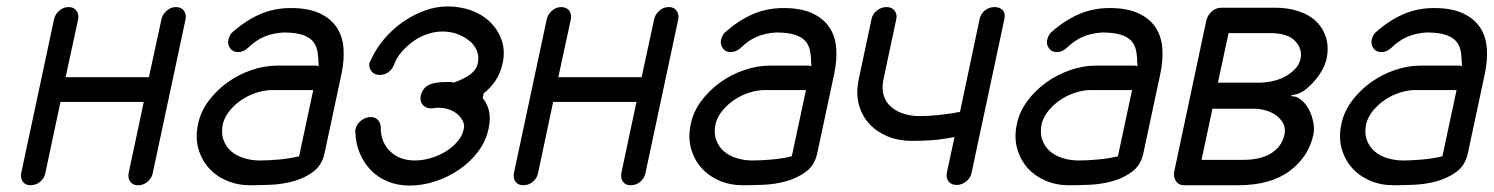

<svg xmlns="http://www.w3.org/2000/svg" viewBox="-20 -576 4644 597"><path d="M148 -516Q151 -531 164 -542.5Q177 -554 193 -554Q210 -554 218 -542.5Q226 -531 223 -516L184 -336H443L482 -516Q485 -531 498 -542.5Q511 -554 527 -554Q544 -554 552 -542.5Q560 -531 557 -516L455 -38Q452 -22 439 -11Q426 0 409 0Q393 0 385 -11Q377 -22 380 -38L427 -259H168L121 -38Q118 -22 105 -11Q92 0 75 0Q59 0 51 -11Q43 -22 46 -38Z M963 -372 971 -370Q970 -372 970.5 -376Q971 -380 970 -382Q970 -404 966 -421Q962 -438 950.5 -450Q939 -462 917.5 -468.5Q896 -475 861 -475Q829 -473 803 -462.5Q777 -452 752 -428Q737 -414 720 -414Q704 -414 695.5 -426Q687 -438 690 -452Q694 -468 703 -476Q745 -513 789 -532Q833 -551 884 -551Q938 -551 973 -535Q1008 -519 1026.5 -491.5Q1045 -464 1048 -427Q1051 -390 1042 -347L989 -99Q981 -62 954 -42Q927 -22 892.5 -12.5Q858 -3 821.5 -1.5Q785 0 758 0Q718 0 684.5 -14.5Q651 -29 628.5 -54.5Q606 -80 596.5 -115Q587 -150 596 -191Q604 -229 628.5 -262Q653 -295 687 -319.5Q721 -344 761.5 -358Q802 -372 842 -372ZM954 -296H826Q804 -296 779.5 -288.5Q755 -281 733.5 -267Q712 -253 695.5 -233.5Q679 -214 673 -191Q667 -162 675 -140.5Q683 -119 699.5 -105Q716 -91 739.5 -84Q763 -77 788 -77Q814 -77 847.5 -80Q881 -83 910 -90Z M1481 -271Q1495 -254 1500.5 -231Q1506 -208 1499 -175Q1491 -137 1466.5 -104.5Q1442 -72 1407.5 -48.5Q1373 -25 1333 -12Q1293 1 1254 1Q1216 1 1185 -12Q1154 -25 1132.5 -47.5Q1111 -70 1098.5 -100Q1086 -130 1085 -165Q1086 -167 1085 -167Q1084 -167 1084 -169L1085 -173Q1088 -189 1102 -200.5Q1116 -212 1133 -212Q1147 -212 1155 -203Q1163 -194 1164 -181Q1163 -135 1192.5 -106Q1222 -77 1270 -77Q1294 -77 1319.5 -84.5Q1345 -92 1366 -105Q1387 -118 1402.5 -136Q1418 -154 1422 -175Q1425 -186 1420 -197.5Q1415 -209 1404.5 -219Q1394 -229 1378 -235Q1362 -241 1341 -241Q1336 -241 1330.5 -240Q1325 -239 1320 -239Q1304 -239 1294.5 -250Q1285 -261 1288 -278Q1292 -294 1300.5 -302.5Q1309 -311 1321 -315Q1333 -319 1346 -320Q1359 -321 1371 -321H1380Q1385 -321 1390 -319Q1420 -329 1440.5 -343.5Q1461 -358 1466 -380Q1470 -401 1462.5 -419Q1455 -437 1438.5 -450Q1422 -463 1401 -470.5Q1380 -478 1356 -478Q1333 -478 1310 -470.5Q1287 -463 1267 -449Q1247 -435 1230 -416Q1213 -397 1205 -374Q1191 -343 1160 -343Q1144 -343 1135 -354.5Q1126 -366 1129 -381Q1129 -383 1130.5 -384Q1132 -385 1132 -387L1133 -389Q1148 -423 1173.5 -453.5Q1199 -484 1231 -506.5Q1263 -529 1299 -542.5Q1335 -556 1372 -556Q1413 -556 1448 -542.5Q1483 -529 1506.5 -505Q1530 -481 1540.5 -449Q1551 -417 1543 -380Q1536 -348 1520.5 -325Q1505 -302 1484 -286Z M1680 -516Q1683 -531 1696 -542.5Q1709 -554 1725 -554Q1742 -554 1750 -542.5Q1758 -531 1755 -516L1716 -336H1975L2014 -516Q2017 -531 2030 -542.5Q2043 -554 2059 -554Q2076 -554 2084 -542.5Q2092 -531 2089 -516L1987 -38Q1984 -22 1971 -11Q1958 0 1941 0Q1925 0 1917 -11Q1909 -22 1912 -38L1959 -259H1700L1653 -38Q1650 -22 1637 -11Q1624 0 1607 0Q1591 0 1583 -11Q1575 -22 1578 -38Z M2495 -372 2503 -370Q2502 -372 2502.5 -376Q2503 -380 2502 -382Q2502 -404 2498 -421Q2494 -438 2482.5 -450Q2471 -462 2449.5 -468.5Q2428 -475 2393 -475Q2361 -473 2335 -462.5Q2309 -452 2284 -428Q2269 -414 2252 -414Q2236 -414 2227.5 -426Q2219 -438 2222 -452Q2226 -468 2235 -476Q2277 -513 2321 -532Q2365 -551 2416 -551Q2470 -551 2505 -535Q2540 -519 2558.5 -491.5Q2577 -464 2580 -427Q2583 -390 2574 -347L2521 -99Q2513 -62 2486 -42Q2459 -22 2424.5 -12.5Q2390 -3 2353.5 -1.5Q2317 0 2290 0Q2250 0 2216.5 -14.5Q2183 -29 2160.5 -54.5Q2138 -80 2128.5 -115Q2119 -150 2128 -191Q2136 -229 2160.5 -262Q2185 -295 2219 -319.5Q2253 -344 2293.5 -358Q2334 -372 2374 -372ZM2486 -296H2358Q2336 -296 2311.5 -288.5Q2287 -281 2265.5 -267Q2244 -253 2227.5 -233.5Q2211 -214 2205 -191Q2199 -162 2207 -140.5Q2215 -119 2231.5 -105Q2248 -91 2271.5 -84Q2295 -77 2320 -77Q2346 -77 2379.5 -80Q2413 -83 2442 -90Z M3001 -39Q2998 -23 2984.5 -12Q2971 -1 2954 -1Q2938 -1 2929.5 -12Q2921 -23 2924 -39L2948 -150Q2901 -141 2869.5 -139.5Q2838 -138 2815 -138Q2774 -138 2740 -152Q2706 -166 2683 -191Q2660 -216 2650.5 -251Q2641 -286 2650 -329L2690 -517Q2693 -532 2706.5 -543Q2720 -554 2737 -554Q2753 -554 2761.5 -543Q2770 -532 2767 -517L2727 -329Q2721 -300 2728 -278.5Q2735 -257 2751.5 -243Q2768 -229 2791 -222Q2814 -215 2840 -215Q2866 -215 2900 -218.5Q2934 -222 2965 -228L3026 -517Q3030 -534 3043 -544Q3056 -554 3072 -554Q3089 -554 3098 -544Q3107 -534 3103 -517Z M3509 -372 3517 -370Q3516 -372 3516.5 -376Q3517 -380 3516 -382Q3516 -404 3512 -421Q3508 -438 3496.5 -450Q3485 -462 3463.5 -468.5Q3442 -475 3407 -475Q3375 -473 3349 -462.5Q3323 -452 3298 -428Q3283 -414 3266 -414Q3250 -414 3241.5 -426Q3233 -438 3236 -452Q3240 -468 3249 -476Q3291 -513 3335 -532Q3379 -551 3430 -551Q3484 -551 3519 -535Q3554 -519 3572.5 -491.5Q3591 -464 3594 -427Q3597 -390 3588 -347L3535 -99Q3527 -62 3500 -42Q3473 -22 3438.5 -12.5Q3404 -3 3367.5 -1.5Q3331 0 3304 0Q3264 0 3230.5 -14.5Q3197 -29 3174.5 -54.5Q3152 -80 3142.5 -115Q3133 -150 3142 -191Q3150 -229 3174.5 -262Q3199 -295 3233 -319.5Q3267 -344 3307.5 -358Q3348 -372 3388 -372ZM3500 -296H3372Q3350 -296 3325.5 -288.5Q3301 -281 3279.5 -267Q3258 -253 3241.5 -233.5Q3225 -214 3219 -191Q3213 -162 3221 -140.5Q3229 -119 3245.5 -105Q3262 -91 3285.5 -84Q3309 -77 3334 -77Q3360 -77 3393.5 -80Q3427 -83 3456 -90Z M3731 -513Q3735 -529 3748 -540.5Q3761 -552 3778 -552H3946Q3986 -552 4019.5 -540.5Q4053 -529 4074 -508Q4095 -487 4103.5 -458Q4112 -429 4105 -394Q4102 -380 4093.5 -363Q4085 -346 4072.5 -330.5Q4060 -315 4045.5 -302.5Q4031 -290 4015 -284Q4012 -283 4004 -281.5Q3996 -280 3993 -278Q3995 -277 4003 -276Q4011 -275 4012 -274Q4027 -267 4038 -253.5Q4049 -240 4055.5 -223.5Q4062 -207 4064.5 -189.5Q4067 -172 4064 -158Q4049 -88 3989.5 -44Q3930 0 3829 0H3660Q3644 -1 3636 -13.5Q3628 -26 3631 -42ZM3750 -238 3716 -79H3846Q3877 -79 3900 -85.5Q3923 -92 3938.5 -103.5Q3954 -115 3962.5 -129Q3971 -143 3974 -158Q3978 -178 3969.5 -193Q3961 -208 3947 -218Q3933 -228 3914.5 -233Q3896 -238 3880 -238ZM3897 -319Q3913 -319 3933.5 -323Q3954 -327 3972 -336Q3990 -345 4005 -359.5Q4020 -374 4024 -394Q4030 -424 4007 -448.5Q3984 -473 3930 -473H3800L3767 -319Z M4518 -372 4526 -370Q4525 -372 4525.5 -376Q4526 -380 4525 -382Q4525 -404 4521 -421Q4517 -438 4505.5 -450Q4494 -462 4472.5 -468.5Q4451 -475 4416 -475Q4384 -473 4358 -462.5Q4332 -452 4307 -428Q4292 -414 4275 -414Q4259 -414 4250.5 -426Q4242 -438 4245 -452Q4249 -468 4258 -476Q4300 -513 4344 -532Q4388 -551 4439 -551Q4493 -551 4528 -535Q4563 -519 4581.5 -491.5Q4600 -464 4603 -427Q4606 -390 4597 -347L4544 -99Q4536 -62 4509 -42Q4482 -22 4447.5 -12.5Q4413 -3 4376.5 -1.5Q4340 0 4313 0Q4273 0 4239.5 -14.5Q4206 -29 4183.5 -54.5Q4161 -80 4151.5 -115Q4142 -150 4151 -191Q4159 -229 4183.5 -262Q4208 -295 4242 -319.5Q4276 -344 4316.5 -358Q4357 -372 4397 -372ZM4509 -296H4381Q4359 -296 4334.5 -288.5Q4310 -281 4288.5 -267Q4267 -253 4250.5 -233.5Q4234 -214 4228 -191Q4222 -162 4230 -140.5Q4238 -119 4254.5 -105Q4271 -91 4294.5 -84Q4318 -77 4343 -77Q4369 -77 4402.5 -80Q4436 -83 4465 -90Z"/></svg>

Font: VDS Compensated
Style: Light Italic
Weight: 300
Italic angle: -12°
Designer: artmaker
Foundry: artmaker
Version: Version 1.000 2012 initial release